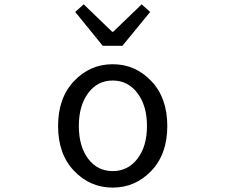

<svg xmlns="http://www.w3.org/2000/svg" viewBox="-20 -853 1040 886"><path d="M678.2 -64.5Q604.5 12.7 500 12.7Q395.5 12.7 321.8 -64.5Q248 -141.6 248 -271.5Q248 -401.4 321.8 -479Q395.5 -556.6 500 -556.6Q604.5 -556.6 678.2 -479Q752 -401.4 752 -271.5Q752 -141.6 678.2 -64.5ZM386.7 -120.6Q429.7 -63.5 500 -63.5Q570.3 -63.5 614.3 -120.6Q658.2 -177.7 658.2 -271.5Q658.2 -365.2 614.3 -423.3Q570.3 -481.4 500 -481.4Q429.7 -481.4 386.7 -423.3Q343.8 -365.2 343.8 -271.5Q343.8 -177.7 386.7 -120.6ZM454.1 -641.6 327.1 -797.9 366.2 -833 498 -706.1H502L633.8 -833L672.9 -797.9L544.9 -641.6Z"/></svg>

Font: GenEi Gothic M Regular
Style: Regular
Weight: 400
Designer: o_tamon (Modified); [Source Han Sans]
Ryoko NISHIZUKA  (kana & ideographs); Paul D. Hunt (Latin, Greek & Cyrillic); Wenl
Version: Version 1.1a;Original Version 1.004